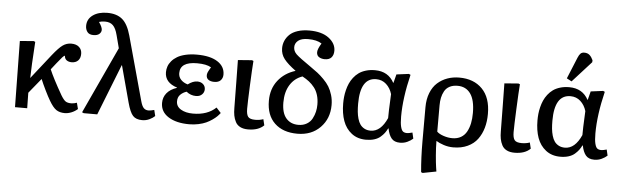

<svg xmlns="http://www.w3.org/2000/svg" viewBox="-58 -1019 4766 1472"><g transform="rotate(5 2325.5 -283.5)"><path d="M457 12.2Q417 12.2 391.1 -5.4Q365.2 -22.9 335.9 -73.2Q319.3 -101.1 295.7 -149.4Q272 -197.8 257.8 -232.9L165 -119.1L167 0H73.2L65.9 -508.8L171.9 -517.1L184.1 -512.2Q171.4 -319.3 169.9 -232.9L318.8 -421.9Q366.2 -481.4 395.8 -502.2Q425.3 -522.9 460.9 -522.9Q499.5 -522.9 521.2 -503.4Q543 -483.9 543 -451.2Q543 -418 524.9 -399.4Q506.8 -380.9 475.1 -380.9Q452.6 -380.9 437 -391.8Q421.4 -402.8 419.9 -426.8Q411.6 -423.8 401.1 -412.4Q390.6 -400.9 360.8 -363.8L320.8 -313Q348.6 -246.6 419.9 -122.1Q440.9 -87.4 456.3 -77.1Q471.7 -66.9 499 -66.9Q520.5 -66.9 543 -75.2L555.2 -27.8Q534.7 -9.3 508.1 1.5Q481.4 12.2 457 12.2Z M1052.7 14.2Q1004.9 14.2 981.2 -11.7Q957.5 -37.6 938 -109.9L861.8 -393.1L858.9 -388.2L706.1 0H602.1L588.9 -5.9L826.7 -519L800.8 -618.2Q787.6 -670.4 765.1 -692.1Q742.7 -713.9 704.1 -713.9Q677.2 -713.9 657.7 -707Q684.1 -669.4 684.1 -647.9Q684.1 -630.4 669.2 -616.7Q654.3 -603 623 -603Q590.8 -603 576.4 -622.3Q562 -641.6 562 -668.9Q562 -720.7 604.7 -751.5Q647.5 -782.2 715.8 -782.2Q788.6 -782.2 831.3 -746.3Q874 -710.4 897.9 -624L1033.7 -129.9Q1043.9 -92.3 1058.1 -78.1Q1072.3 -64 1094.7 -64Q1110.4 -64 1138.7 -71.8L1149.9 -25.9Q1135.3 -11.2 1109.1 1.5Q1083 14.2 1052.7 14.2Z M1414.6 14.2Q1314.9 14.2 1254.2 -24.2Q1193.4 -62.5 1193.4 -130.9Q1193.4 -174.3 1219.5 -206.5Q1245.6 -238.8 1297.4 -255.9V-257.8Q1202.6 -288.1 1202.6 -368.2Q1202.6 -391.1 1210 -412.6Q1217.3 -434.1 1234.4 -454.3Q1251.5 -474.6 1276.9 -489.7Q1302.2 -504.9 1341.1 -513.9Q1379.9 -522.9 1427.7 -522.9Q1530.3 -522.9 1586.9 -486.6Q1643.6 -450.2 1643.6 -388.2Q1643.6 -361.3 1627.2 -343.8Q1610.8 -326.2 1577.6 -326.2Q1549.8 -326.2 1533.2 -337.6Q1516.6 -349.1 1516.6 -371.1Q1516.6 -375.5 1517.1 -379.6Q1517.6 -383.8 1519.3 -388.7Q1521 -393.6 1522.2 -396.7Q1523.4 -399.9 1526.9 -406Q1530.3 -412.1 1531.5 -414.6Q1532.7 -417 1537.4 -424.8Q1542 -432.6 1543.5 -435.1Q1507.3 -457 1434.6 -457Q1304.7 -457 1304.7 -370.1Q1304.7 -340.3 1324.2 -319.6Q1343.8 -298.8 1376.5 -289.1Q1414.6 -317.9 1448.7 -317.9Q1476.6 -317.9 1493.7 -302.2Q1510.7 -286.6 1510.7 -263.2Q1510.7 -239.3 1493.4 -222.7Q1476.1 -206.1 1447.8 -206.1Q1406.2 -206.1 1373.5 -232.9Q1345.7 -224.1 1326.2 -204.8Q1306.6 -185.5 1306.6 -153.8Q1306.6 -113.3 1343.3 -91.6Q1379.9 -69.8 1436.5 -69.8Q1547.9 -69.8 1612.8 -131.8L1648.4 -92.8Q1638.2 -79.1 1625.2 -66.2Q1612.3 -53.2 1590.6 -38.1Q1568.8 -22.9 1544.4 -11.7Q1520 -0.5 1485.8 6.8Q1451.7 14.2 1414.6 14.2Z M1867.2 14.2Q1831.5 14.2 1807.1 1.7Q1782.7 -10.7 1770.8 -33.7Q1758.8 -56.6 1753.9 -82Q1749 -107.4 1749 -141.1Q1749 -176.8 1746.6 -338.6Q1744.1 -500.5 1744.1 -508.8L1852.1 -517.1L1863.3 -512.2Q1858.4 -450.2 1852.8 -320.6Q1847.2 -190.9 1847.2 -143.1Q1847.2 -99.6 1860.8 -81.8Q1874.5 -64 1916 -64Q1949.7 -64 1978 -74.2L1989.3 -27.8Q1947.3 14.2 1867.2 14.2Z M2246.6 14.2Q2135.7 14.2 2071.8 -46.6Q2007.8 -107.4 2007.8 -219.2Q2007.8 -311 2057.9 -375Q2107.9 -439 2191.9 -464.8Q2129.9 -510.3 2101.8 -546.4Q2073.7 -582.5 2073.7 -628.9Q2073.7 -659.2 2085.2 -686Q2096.7 -712.9 2119.4 -734.9Q2142.1 -756.8 2180.9 -769.5Q2219.7 -782.2 2270.5 -782.2Q2366.7 -782.2 2420.7 -741.2Q2474.6 -700.2 2474.6 -644Q2474.6 -611.3 2457.8 -592.3Q2440.9 -573.2 2406.7 -573.2Q2381.3 -573.2 2362.5 -584.7Q2343.8 -596.2 2343.8 -622.1Q2343.8 -646 2371.6 -690.9Q2334.5 -715.8 2266.6 -715.8Q2215.3 -715.8 2190.4 -695.6Q2165.5 -675.3 2165.5 -645Q2165.5 -614.3 2190.2 -590.6Q2214.8 -566.9 2303.7 -505.9Q2336.9 -482.9 2359.4 -465.6Q2381.8 -448.2 2408.7 -421.1Q2435.5 -394 2451.7 -367.4Q2467.8 -340.8 2478.8 -304.4Q2489.7 -268.1 2489.7 -227.1Q2489.7 -123 2422.6 -54.4Q2355.5 14.2 2246.6 14.2ZM2248.5 -54.2Q2286.1 -54.2 2313.5 -70.6Q2340.8 -86.9 2354.7 -113.5Q2368.7 -140.1 2374.8 -166.7Q2380.9 -193.4 2380.9 -221.2Q2380.9 -261.7 2370.8 -294.7Q2360.8 -327.6 2341.8 -351.8Q2322.8 -376 2300.5 -393.3Q2278.3 -410.6 2248.5 -426.8Q2187.5 -405.8 2153.6 -351.1Q2119.6 -296.4 2119.6 -215.8Q2119.6 -134.8 2154.3 -94.5Q2189 -54.2 2248.5 -54.2Z M2775.4 14.2Q2709.5 14.2 2664.1 -21Q2618.7 -56.2 2597.9 -114Q2577.1 -171.9 2577.1 -248Q2577.1 -273.4 2579.6 -298.1Q2582 -322.8 2588.9 -350.6Q2595.7 -378.4 2606.4 -402.6Q2617.2 -426.8 2634.5 -449.2Q2651.9 -471.7 2674.3 -487.8Q2696.8 -503.9 2728.5 -513.4Q2760.3 -522.9 2798.3 -522.9Q2901.4 -522.9 2946.3 -437L2949.2 -445.8L2964.4 -504.9L3059.1 -517.1L3072.3 -511.2Q3028.3 -329.6 3028.3 -187Q3028.3 -136.2 3035.2 -108.6Q3042 -81.1 3053.5 -72.5Q3064.9 -64 3084.5 -64Q3097.2 -64 3125.5 -71.8L3136.2 -25.9Q3119.6 -10.3 3093.5 2Q3067.4 14.2 3037.1 14.2Q2992.7 14.2 2971.2 -12Q2949.7 -38.1 2940.4 -86.9H2937.5Q2927.2 -66.4 2916 -51.3Q2904.8 -36.1 2886 -19.8Q2867.2 -3.4 2839.1 5.4Q2811 14.2 2775.4 14.2ZM2804.2 -58.1Q2882.3 -58.1 2930.2 -166Q2929.2 -199.2 2936.5 -351.1Q2922.9 -397 2890.9 -426Q2858.9 -455.1 2813.5 -455.1Q2691.4 -455.1 2691.4 -255.9Q2691.4 -221.7 2694.1 -194.3Q2696.8 -167 2704.3 -140.6Q2711.9 -114.3 2724.4 -96.9Q2736.8 -79.6 2757.1 -68.8Q2777.3 -58.1 2804.2 -58.1Z M3230.5 230 3218.3 225.1Q3208 113.3 3208 -8.8V-273.9Q3208 -335.9 3227.3 -384.5Q3246.6 -433.1 3280 -462.9Q3313.5 -492.7 3356 -507.8Q3398.4 -522.9 3447.3 -522.9Q3558.6 -522.9 3624 -456.3Q3689.5 -389.6 3689.5 -264.2Q3689.5 -206.1 3675.5 -157Q3661.6 -107.9 3633.1 -69.1Q3604.5 -30.3 3556.9 -8.1Q3509.3 14.2 3446.3 14.2Q3408.2 14.2 3372.3 2.2Q3336.4 -9.8 3316.4 -22.9H3314.5Q3314.9 29.8 3319.8 88.1Q3324.7 146.5 3329.6 178.2L3334.5 210ZM3433.1 -55.2Q3471.7 -55.2 3499.8 -71.5Q3527.8 -87.9 3543.7 -117.2Q3559.6 -146.5 3566.9 -182.1Q3574.2 -217.8 3574.2 -261.2Q3574.2 -360.8 3539.1 -409.9Q3503.9 -459 3439.5 -459Q3403.3 -459 3377.7 -445.3Q3352.1 -431.6 3338.9 -407.5Q3325.7 -383.3 3320.1 -356.7Q3314.5 -330.1 3314.5 -297.9V-95.2Q3331.5 -78.1 3366 -66.7Q3400.4 -55.2 3433.1 -55.2Z M3918 14.2Q3882.3 14.2 3857.9 1.7Q3833.5 -10.7 3821.5 -33.7Q3809.6 -56.6 3804.7 -82Q3799.8 -107.4 3799.8 -141.1Q3799.8 -176.8 3797.4 -338.6Q3794.9 -500.5 3794.9 -508.8L3902.8 -517.1L3914.1 -512.2Q3909.2 -450.2 3903.6 -320.6Q3897.9 -190.9 3897.9 -143.1Q3897.9 -99.6 3911.6 -81.8Q3925.3 -64 3966.8 -64Q4000.5 -64 4028.8 -74.2L4040 -27.8Q3998 14.2 3918 14.2Z M4306.6 -568.8 4268.6 -588.9 4336.4 -753.9Q4345.7 -776.4 4356.2 -786.6Q4366.7 -796.9 4385.3 -796.9Q4410.2 -796.9 4425.8 -783Q4441.4 -769 4452.6 -744.1L4451.7 -729ZM4270.5 14.2Q4204.6 14.2 4159.2 -21Q4113.8 -56.2 4093 -114Q4072.3 -171.9 4072.3 -248Q4072.3 -273.4 4074.7 -298.1Q4077.1 -322.8 4084 -350.6Q4090.8 -378.4 4101.6 -402.6Q4112.3 -426.8 4129.6 -449.2Q4147 -471.7 4169.4 -487.8Q4191.9 -503.9 4223.6 -513.4Q4255.4 -522.9 4293.5 -522.9Q4396.5 -522.9 4441.4 -437L4444.3 -445.8L4459.5 -504.9L4554.2 -517.1L4567.4 -511.2Q4523.4 -329.6 4523.4 -187Q4523.4 -136.2 4530.3 -108.6Q4537.1 -81.1 4548.6 -72.5Q4560.1 -64 4579.6 -64Q4592.3 -64 4620.6 -71.8L4631.3 -25.9Q4614.7 -10.3 4588.6 2Q4562.5 14.2 4532.2 14.2Q4487.8 14.2 4466.3 -12Q4444.8 -38.1 4435.5 -86.9H4432.6Q4422.4 -66.4 4411.1 -51.3Q4399.9 -36.1 4381.1 -19.8Q4362.3 -3.4 4334.2 5.4Q4306.2 14.2 4270.5 14.2ZM4299.3 -58.1Q4377.4 -58.1 4425.3 -166Q4424.3 -199.2 4431.6 -351.1Q4418 -397 4386 -426Q4354 -455.1 4308.6 -455.1Q4186.5 -455.1 4186.5 -255.9Q4186.5 -221.7 4189.2 -194.3Q4191.9 -167 4199.5 -140.6Q4207 -114.3 4219.5 -96.9Q4231.9 -79.6 4252.2 -68.8Q4272.5 -58.1 4299.3 -58.1Z"/></g></svg>

Font: Literata Book Medium
Style: Regular
Weight: 500
Designer: Latin by Veronika Burian and Jose Scaglione. Greek by Irene Vlachou. Cyrillic by Vera Evstafieva
Foundry: TypeTogether
Version: Version 2.003;PS 002.003;hotconv 1.0.88;makeotf.lib2.5.64775